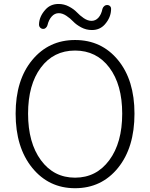

<svg xmlns="http://www.w3.org/2000/svg" viewBox="-20 -946 766 978"><path d="M362.3 12.7Q228.5 12.7 144 -91.3Q59.6 -195.3 59.6 -367.2Q59.6 -538.1 144 -640.1Q228.5 -742.2 362.3 -742.2Q497.1 -742.2 581.1 -640.1Q665 -538.1 665 -367.2Q665 -194.3 581.1 -90.8Q497.1 12.7 362.3 12.7ZM362.3 -41Q470.7 -41 536.6 -129.9Q602.5 -218.8 602.5 -367.2Q602.5 -514.6 537.1 -601.6Q471.7 -688.5 362.3 -688.5Q252.9 -688.5 188 -601.6Q123 -514.6 123 -367.2Q123 -218.8 188.5 -129.9Q253.9 -41 362.3 -41ZM448.2 -793Q418.9 -793 393.6 -806.6Q368.2 -820.3 353 -836.4Q337.9 -852.5 317.9 -865.7Q297.9 -878.9 279.3 -878.9Q258.8 -878.9 243.7 -862.3Q228.5 -845.7 221.7 -817.4Q219.7 -809.6 212.9 -803.7Q206.1 -797.9 198.2 -798.8Q189.5 -799.8 183.6 -806.6Q178.7 -812.5 178.7 -819.3Q178.7 -861.3 211.9 -897.5Q237.3 -925.8 278.3 -925.8Q306.6 -925.8 331.5 -912.6Q356.4 -899.4 371.6 -883.3Q386.7 -867.2 406.7 -853.5Q426.8 -839.8 446.3 -839.8Q466.8 -839.8 481.4 -856Q496.1 -872.1 502 -901.4Q504.9 -910.2 511.7 -915.5Q518.6 -920.9 527.3 -920.4Q536.1 -919.9 542 -913.1Q545.9 -908.2 545.9 -901.4Q545.9 -857.4 513.7 -821.3Q488.3 -793 448.2 -793Z"/></svg>

Font: irohamaru Light
Style: Regular
Weight: 200
Designer: [Source Han Sans]
Ryoko NISHIZUKA  (kana & ideographs); Paul D. Hunt (Latin, Greek & Cyrillic); Wenlong ZHANG  (bopomofo
Version: Version 1.01